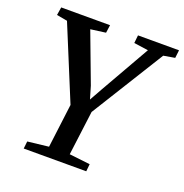

<svg xmlns="http://www.w3.org/2000/svg" viewBox="-132 -862 941 981"><g transform="rotate(20 338.0 -371.5)"><path d="M102 0 106.5 -40 220.5 -53 250.5 -291 86.5 -689 28.5 -699.5 35.5 -743H301L295 -700L213 -689L314.5 -419L334.5 -351L372 -418L526.5 -689L448.5 -700L453 -743H676L671 -700L609.5 -689.5L364 -294L333 -53L446 -40L442 0Z"/></g></svg>

Font: Merriweather 28pt Medium
Style: Italic
Weight: 500
Italic angle: -7.8°
Version: Version 2.101